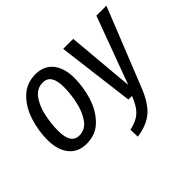

<svg xmlns="http://www.w3.org/2000/svg" viewBox="-159 -781 1235 1235"><g transform="rotate(-45 458.5 -163.0)"><path d="M38 -184Q38 -266 63.5 -347.5Q89 -429 144 -483.5Q199 -538 282 -538Q359 -538 401 -486Q443 -434 443 -343Q443 -262 418 -180.5Q393 -99 338.5 -43.5Q284 12 200 12Q123 12 80.5 -40.5Q38 -93 38 -184ZM354 -351Q354 -467 278 -467Q223 -467 189.5 -420Q156 -373 142 -306Q128 -239 128 -176Q128 -59 204 -59Q258 -59 291.5 -106.5Q325 -154 339.5 -221.5Q354 -289 354 -351ZM704 5Q664 107 610 153Q556 199 464 212L462 147Q508 136 535.5 120Q563 104 583 76.5Q603 49 623 0H590L524 -527H615L656 -67L826 -527H917Z"/></g></svg>

Font: Fira Sans Compressed
Style: Italic
Weight: 400
Width: 1
Italic angle: -8°
Designer: bBox Type GmbH & Carrois Corporate GbR & Edenspiekermann AG
Foundry: bBox Type GmbH & Carrois Corporate GbR & Edenspiekermann AG
Version: Version 4.301